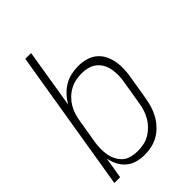

<svg xmlns="http://www.w3.org/2000/svg" viewBox="-218 -831 936 936"><g transform="rotate(-45 250.0 -363.5)"><path d="M216 8Q188 8 163 1Q138 -6 118.5 -22.5Q99 -39 87.5 -62Q76 -85 71 -110L53 0H13L134 -735H174L124 -429Q136 -451 154.5 -471Q173 -491 195 -504Q217 -517 242 -522.5Q267 -528 291 -528Q318 -528 343.5 -521Q369 -514 388.5 -498Q408 -482 419.5 -459.5Q431 -437 435.5 -411.5Q440 -386 439 -359Q438 -332 433 -305L413 -185Q409 -161 402 -137Q395 -113 382.5 -90.5Q370 -68 352 -48.5Q334 -29 311.5 -16Q289 -3 264.5 2.5Q240 8 216 8ZM204 -29Q224 -29 245 -33Q266 -37 285 -48Q304 -59 320 -75Q336 -91 347 -110Q358 -129 364.5 -149.5Q371 -170 374 -191L394 -311Q398 -332 398.5 -354Q399 -376 395.5 -397Q392 -418 382.5 -436Q373 -454 357 -467Q341 -480 320.5 -485.5Q300 -491 278 -491Q258 -491 237.5 -487Q217 -483 197.5 -472.5Q178 -462 162 -446.5Q146 -431 135 -412.5Q124 -394 117.5 -373.5Q111 -353 108 -333L88 -213Q84 -191 83.5 -169Q83 -147 86.5 -126Q90 -105 99.5 -86Q109 -67 124 -53.5Q139 -40 160.5 -34.5Q182 -29 204 -29Z"/></g></svg>

Font: Iosevka Extralight
Style: Italic
Weight: 200
Italic angle: -9°
Monospace: yes
Designer: Belleve Invis
Foundry: Belleve Invis
Version: Version 32.5.0; ttfautohint (v1.8.4)